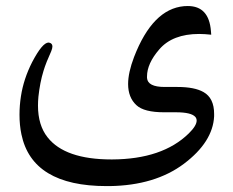

<svg xmlns="http://www.w3.org/2000/svg" viewBox="-20 -403 782 644"><path d="M347.7 221.2C449.2 219.7 532.2 194.8 596.7 146.5C661.6 97.7 695.3 44.4 698.2 -12.7V-21C698.2 -56.2 686.5 -80.6 662.6 -94.2C642.6 -105.5 613.8 -111.3 575.2 -111.3H532.2C494.1 -111.3 474.6 -121.6 473.1 -141.6V-146.5C473.1 -175.3 486.8 -205.6 514.2 -237.3C543.9 -272 588.9 -289.1 647.9 -289.1C660.6 -289.1 674.3 -288.1 688.5 -286.6L687.5 -298.8C683.1 -355 657.2 -382.8 609.9 -382.8C605.5 -382.8 601.6 -382.8 597.2 -382.3C526.9 -376 471.2 -319.3 429.7 -211.9C416.5 -177.2 409.7 -147 409.7 -121.1C409.7 -91.3 418.9 -67.4 437.5 -50.3C454.6 -34.2 485.8 -26.4 530.3 -26.4H570.3C605 -26.4 626.5 -21 635.3 -10.7C638.2 -7.3 639.6 -2.9 639.6 1.5C639.6 12.7 630.9 27.3 612.8 44.9C554.2 102.1 468.8 131.3 356 131.8H354C250 131.8 178.2 106.9 139.6 57.6C118.2 30.8 107.4 -4.9 107.4 -48.8C107.4 -58.6 107.9 -68.8 108.9 -79.1C112.3 -109.9 117.7 -138.7 126 -165.5C131.8 -184.6 140.6 -206.5 151.9 -231.4C154.3 -237.8 155.8 -242.7 155.8 -247.1C155.8 -253.9 152.3 -258.3 145.5 -259.8C144.5 -260.3 143.6 -260.3 143.1 -260.3C128.9 -260.3 110.8 -238.3 87.9 -194.8C68.8 -157.2 56.2 -119.1 50.3 -80.6C46.9 -59.1 45.4 -38.1 45.4 -18.1C45.4 4.9 47.4 26.4 51.8 47.4C75.7 163.1 170.9 221.2 337.9 221.2H347.7Z"/></svg>

Font: Gandom
Style: Regular
Weight: 400
Foundry: DejaVu fonts team - Redesigned by Saber Rastikerdar - Based on Samim Font
Version: Version 0.8